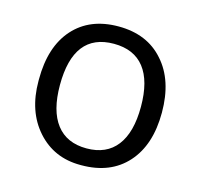

<svg xmlns="http://www.w3.org/2000/svg" viewBox="-86 -638 776 741"><g transform="rotate(15 302.0 -267.5)"><path d="M55.7 -268.1Q55.7 -398.9 120.8 -471.9Q186 -544.9 300.5 -544.9Q415 -544.9 480.5 -470.2Q547.4 -396 547.4 -266.6Q547.4 -137.2 481.4 -63.7Q415.5 9.8 299.3 9.8Q297.4 9.8 295.4 9.8Q189.5 9.8 122.6 -65.4Q55.7 -140.6 55.7 -261.2Q55.7 -264.6 55.7 -268.1ZM300.3 -475.6Q139.6 -475.6 139.6 -268.1Q139.6 -165.5 180.9 -111.8Q222.2 -58.1 301.5 -58.1Q380.9 -58.1 422.1 -111.6Q463.4 -165 463.4 -267.6Q463.4 -370.1 422.1 -422.9Q380.9 -475.6 300.3 -475.6Z"/></g></svg>

Font: Open Sans Hebrew
Style: Regular
Weight: 400
Foundry: Ascender Corporation, Yanek Iontef
Version: Version 2.001;PS 002.001;hotconv 1.0.70;makeotf.lib2.5.58329